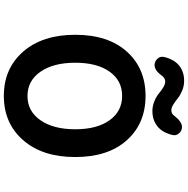

<svg xmlns="http://www.w3.org/2000/svg" viewBox="-9 -994 1017 1040"><g transform="rotate(90 500.0 -474.5)"><path d="M831.1 -373Q831.1 -195.3 739.7 -90.8Q648.4 13.7 500 13.7Q351.6 13.7 260.3 -90.8Q168.9 -195.3 168.9 -373Q168.9 -550.8 259.8 -652.3Q350.6 -753.9 500 -753.9Q649.4 -753.9 740.2 -652.3Q831.1 -550.8 831.1 -373ZM369.1 -184.6Q418 -114.3 500.5 -114.3Q583 -114.3 631.8 -184.6Q680.7 -254.9 680.7 -373Q680.7 -491.2 631.8 -559.1Q583 -627 500 -627Q417 -627 368.7 -559.1Q320.3 -491.2 320.3 -373Q320.3 -254.9 369.1 -184.6ZM582 -791Q554.7 -791 528.8 -801.8Q502.9 -812.5 487.3 -825.7Q471.7 -838.9 454.1 -849.6Q436.5 -860.4 422.9 -860.4Q404.3 -860.4 391.6 -843.8Q362.3 -802.7 333 -802.7Q331.1 -802.7 330.1 -802.7Q309.6 -804.7 296.9 -820.3Q288.1 -831.1 288.1 -844.7Q288.1 -849.6 289.1 -854.5Q301.8 -908.2 335.4 -935.5Q369.1 -962.9 418 -962.9Q446.3 -962.9 471.7 -952.1Q497.1 -941.4 512.7 -928.7Q528.3 -916 545.9 -904.8Q563.5 -893.6 577.1 -893.6Q596.7 -893.6 607.4 -909.2Q639.6 -951.2 668 -951.2Q668.9 -951.2 669.9 -951.2Q690.4 -950.2 703.1 -934.6Q712.9 -922.9 712.9 -910.2Q712.9 -905.3 711.9 -900.4Q699.2 -845.7 665 -818.4Q630.9 -791 582 -791Z"/></g></svg>

Font: Gen Jyuu Gothic Monospace Bold
Style: Bold
Weight: 700
Designer: [Source Han Sans]
Ryoko NISHIZUKA  (kana & ideographs); Paul D. Hunt (Latin, Greek & Cyrillic); Wenlong ZHANG  (bopomofo
Version: Version 1.002.20150607